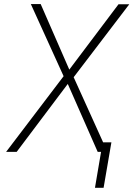

<svg xmlns="http://www.w3.org/2000/svg" viewBox="-20 -731 642 924"><path d="M313.5 -396 175.8 -711.4H128.4L286.1 -364.3L9.3 0H60.1L306.2 -327.1L450.2 0H497.1L334.5 -359.4L602.1 -710.4H550.3ZM478.5 172.9 516.1 -45.9H474.1L437 172.9Z"/></svg>

Font: Roboto Mono ExtraLight
Style: Italic
Weight: 250
Italic angle: -10°
Monospace: yes
Designer: Google
Version: Version 3.000